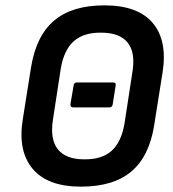

<svg xmlns="http://www.w3.org/2000/svg" viewBox="-20 -686 647 717"><path d="M253 -285Q242 -285 243 -297L255 -367Q257 -378 266 -378H403Q414 -378 412 -367L401 -297Q399 -285 389 -285ZM282 11Q158 11 102 -55.5Q46 -122 65 -240L96 -435Q115 -552 182 -609Q249 -666 370 -666Q495 -666 550.5 -600Q606 -534 587 -415L556 -220Q538 -103 471 -46Q404 11 282 11ZM294 -91Q360 -90 396.5 -122.5Q433 -155 445 -225L474 -414Q487 -489 457 -526.5Q427 -564 358 -564Q293 -565 256 -532.5Q219 -500 207 -430L178 -241Q166 -166 196 -128.5Q226 -91 294 -91Z"/></svg>

Font: Sofia Sans Semi Condensed
Style: Bold Italic
Weight: 700
Italic angle: -9°
Version: Version 4.100